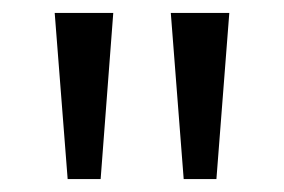

<svg xmlns="http://www.w3.org/2000/svg" viewBox="-20 -734 441 298"><path d="M155.8 -713.9 136.2 -456.1H85L64.9 -713.9ZM335.9 -713.9 315.9 -456.1H265.1L245.1 -713.9Z"/></svg>

Font: f09607729
Style: Regular
Weight: 400
Foundry: Ascender Corporation
Version: Version 1.10